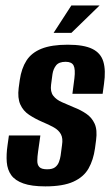

<svg xmlns="http://www.w3.org/2000/svg" viewBox="-20 -668 406 700"><path d="M145.3 11.5Q95.2 11.5 65.2 0.8Q35.2 -9.8 21.1 -29.3Q7 -48.8 4.7 -76.7Q2.5 -104.7 7.5 -138.6L12.5 -174.2H127.2L118.8 -115Q116.1 -96.6 116 -81.9Q115.8 -67.1 123.6 -59Q131.4 -50.8 152 -50.8Q171.1 -50.8 180.9 -58.3Q190.6 -65.8 195 -77.7Q199.4 -89.6 201 -100.7L206.1 -138.8Q210.1 -163.8 202 -178.7Q194 -193.5 176.5 -203.4Q159 -213.3 132.8 -224.2Q107.7 -235.1 86.1 -249.4Q64.5 -263.7 54 -287.2Q43.5 -310.7 48.1 -347.4L52.1 -376.4Q58.2 -418.6 76.6 -447.3Q95 -475.9 131.5 -490.5Q168 -505 226.8 -505Q285.9 -505 316.7 -489.7Q347.5 -474.5 356.8 -443.1Q366.2 -411.6 359.2 -362.5L354.2 -326.1H244L251.3 -382.7Q255.2 -415.8 248.3 -429.2Q241.5 -442.7 219.3 -442.7Q195 -442.7 184.6 -429.7Q174.2 -416.6 171.3 -397.6L166.2 -359.2Q162.9 -333.7 174.1 -319Q185.4 -304.3 206 -295.4Q226.6 -286.5 249.4 -276.7Q274.3 -267.1 294.4 -253.4Q314.6 -239.8 325 -217.1Q335.3 -194.5 330.3 -157L326.3 -127Q320.5 -85 302.9 -53.9Q285.3 -22.8 247.7 -5.7Q210.2 11.5 145.3 11.5ZM175.4 -548.1 240.1 -648H343L240.2 -548.1Z"/></svg>

Font: Alumni Sans Thin
Style: Italic
Weight: 100
Italic angle: -8°
Designer: Robert E. Leuschke
Foundry: Robert E. Leuschke
Version: Version 1.016